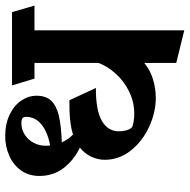

<svg xmlns="http://www.w3.org/2000/svg" viewBox="-16 -628 694 701"><g transform="rotate(-90 330.5 -277.0)"><path d="M661.1 -497.6H570.8V49.3L451.7 20V-96.7Q426.8 -75.7 392.8 -65.2Q358.9 -54.7 324.2 -54.7Q271.5 -54.7 218.8 -78.9Q166 -103 132.1 -145.8Q98.1 -188.5 98.1 -240.7Q98.1 -265.6 108.9 -289.3Q119.6 -313 142.6 -332Q96.2 -354 67.6 -391.8Q39.1 -429.7 39.1 -479.5Q39.1 -519.5 60.1 -547.9Q81.1 -576.2 114.5 -590.3Q147.9 -604.5 184.6 -604.5Q229 -604.5 262.7 -588.4Q296.4 -572.3 314.2 -545.9Q332 -519.5 332 -490.2Q332 -456.5 314.5 -437.3Q296.9 -418 260 -408.9Q223.1 -399.9 161.6 -397.9Q173.3 -372.6 190.4 -356.9Q233.4 -371.1 315.4 -370.1L360.4 -273.4Q279.8 -273.9 241 -252Q202.1 -230 202.1 -189.5Q202.1 -174.8 205.8 -161.9Q209.5 -148.9 216.3 -142.1Q220.2 -138.7 235.6 -136Q251 -133.3 266.1 -133.3Q308.6 -133.3 346.4 -151.6Q384.3 -169.9 411.6 -200Q439 -230 451.7 -263.7V-497.6H394.5L369.6 -579.6H637.2ZM149.4 -457.5Q149.4 -446.3 150.4 -440.4Q201.2 -450.2 228 -472.9Q254.9 -495.6 254.9 -528.3Q254.9 -536.6 250.5 -541Q245.6 -545.4 231 -545.4Q209.5 -545.4 190.7 -533.7Q171.9 -522 160.6 -501.7Q149.4 -481.4 149.4 -457.5Z"/></g></svg>

Font: Vesper Libre
Style: Bold
Weight: 700
Designer: Robert Keller & Kimya Gandhi
Foundry: Mota Italic
Version: Version 1.058